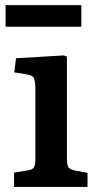

<svg xmlns="http://www.w3.org/2000/svg" viewBox="-20 -735 385 755"><path d="M2 -629.9V-714.8H299.8V-629.9ZM35.2 0V-56.2L88.9 -64.9Q108.4 -67.9 113.8 -77.4Q119.1 -86.9 119.1 -111.8V-381.8Q119.1 -417 113 -428.5Q106.9 -439.9 83 -442.9L36.1 -450.2L43 -505.9L231 -517.1L243.2 -512.2V-110.8Q243.2 -86.9 248.5 -78.1Q253.9 -69.3 272.9 -64.9L324.2 -55.2V0Z"/></svg>

Font: Literata Book SemiBold
Style: Regular
Weight: 600
Designer: Latin by Veronika Burian and Jose Scaglione. Greek by Irene Vlachou. Cyrillic by Vera Evstafieva
Foundry: TypeTogether
Version: Version 2.003;PS 002.003;hotconv 1.0.88;makeotf.lib2.5.64775